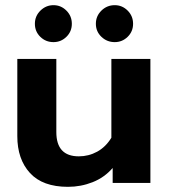

<svg xmlns="http://www.w3.org/2000/svg" viewBox="-20 -708 655 743"><path d="M115 -616Q115 -646 136.5 -667Q158 -688 187 -688Q216 -688 237 -667Q258 -646 258 -616Q258 -586 237 -565.5Q216 -545 187 -545Q157 -545 136 -565.5Q115 -586 115 -616ZM351 -616Q351 -646 372.5 -667Q394 -688 424 -688Q453 -688 474 -667Q495 -646 495 -616Q495 -586 474 -565.5Q453 -545 424 -545Q394 -545 372.5 -565.5Q351 -586 351 -616ZM47 -181V-480H198V-197Q198 -103 285 -103Q323 -103 356 -121Q389 -139 411 -175V-480H562V0H416V-58Q384 -21 338.5 -3Q293 15 243 15Q145 15 96 -38.5Q47 -92 47 -181Z"/></svg>

Font: Prompt SemiBold
Style: Regular
Weight: 600
Designer: Katatrad Team
Foundry: CadsonDemak
Version: Version 1.000